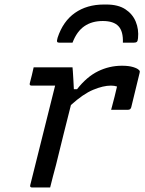

<svg xmlns="http://www.w3.org/2000/svg" viewBox="-20 -830 640 850"><path d="M435 -737Q387 -737 353.5 -714Q320 -691 301 -641H243Q235 -641 233 -645Q231 -649 235 -663Q259 -736 312 -773Q365 -810 440 -810H451Q503 -810 535 -789Q567 -768 581 -734Q595 -700 591 -661Q590 -648 585.5 -644.5Q581 -641 571 -641H524Q526 -691 504.5 -714Q483 -737 435 -737ZM129 -532H301Q301 -532 302.5 -514.5Q304 -497 305 -474Q306 -451 307 -435H321Q364 -490 414 -514.5Q464 -539 520 -539Q550 -539 569.5 -533Q589 -527 595 -520Q599 -517 599 -513.5Q599 -510 598 -507L561 -355Q558 -344 547 -344H472L476 -359Q482 -382 487.5 -403Q493 -424 498 -447Q492 -449 485.5 -450Q479 -451 471 -451Q437 -451 392.5 -432.5Q348 -414 294 -365Q278 -302 261 -234Q244 -166 228 -100Q221 -75 214.5 -49.5Q208 -24 202 0H122Q111 0 114 -11Q131 -79 150 -155Q169 -231 188 -307Q207 -383 224 -451H120Q109 -451 112 -462Q117 -480 121 -497Q125 -514 129 -532Z"/></svg>

Font: Recursive Mn Lnr St
Style: Italic
Weight: 400
Italic angle: -15°
Monospace: yes
Version: Version 1.079;hotconv 1.0.112;makeotfexe 2.5.65598; ttfautoh